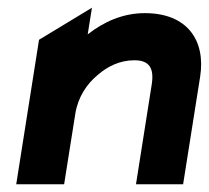

<svg xmlns="http://www.w3.org/2000/svg" viewBox="-20 -477 541 497"><path d="M22 0H146L175 -183C182 -226 205 -260 233 -283C257 -304 289 -321 328 -321C366 -321 379 -301 373 -260L332 0H454L498 -278C513 -372 465 -443 355 -443C297 -443 248 -420 207 -388L218 -457L81 -374Z"/></svg>

Font: Charger Sport
Style: UltObl
Weight: 1000
Designer: Jasper
Foundry: Cannot Into Space Fonts
Version: Version 1.1